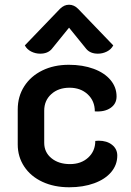

<svg xmlns="http://www.w3.org/2000/svg" viewBox="-20 -783 556 812"><path d="M55 -172V-320Q55 -375 82.5 -418Q110 -461 159 -485Q208 -509 271 -509Q330 -509 376 -492Q422 -475 447.5 -444.5Q473 -414 473 -375Q473 -344 447.5 -326.5Q422 -309 381 -312Q381 -356 351 -384Q321 -412 274 -412Q227 -412 197 -385Q167 -358 167 -315V-179Q167 -139 197.5 -114Q228 -89 276 -89Q323 -89 353 -116.5Q383 -144 383 -187L397 -188Q432 -188 454 -170.5Q476 -153 476 -125Q476 -86 450.5 -55.5Q425 -25 378.5 -8Q332 9 273 9Q209 9 159.5 -14Q110 -37 82.5 -78.5Q55 -120 55 -172ZM150 -556Q130 -556 112 -565Q94 -574 85 -591L234 -746Q251 -763 272 -763Q293 -763 310 -746L459 -591Q450 -574 432 -565Q414 -556 394 -556Q362 -556 345 -576L272 -666L199 -576Q182 -556 150 -556Z"/></svg>

Font: K2D SemiBold
Style: Regular
Weight: 600
Designer: Katatrad Aksorn Co.,Ltd.
Foundry: Cadson Demak Co.,Ltd.
Version: Version 1.000; ttfautohint (v1.6)